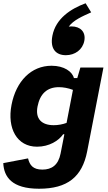

<svg xmlns="http://www.w3.org/2000/svg" viewBox="-23 -954 663 1174"><path d="M47.5 -313C19.5 -168.5 81 -57 203.5 -57C277.5 -57 336 -93.5 363 -133H370.5L347.5 -15.5C333.5 56 293 83 236 83C178.5 83 158.5 55.5 148.5 14.5L-3 43.5C1 127 48.5 200 216 200C389 200 479.5 128 510 -28.5L609.5 -541H468.5L449.5 -476.5H429C419 -516.5 368.5 -552 292.5 -552C167.5 -552 75.5 -457.5 47.5 -313ZM414.5 -792.5C408.5 -792.5 403 -792 397.5 -791.5C426 -830.5 479.5 -854 534.5 -878.5L500.5 -934C411 -901 318 -841.5 297.5 -736C281.5 -654.5 320 -616.5 379.5 -616.5C435.5 -616.5 482 -650 492.5 -704C503 -759 468 -792.5 414.5 -792.5ZM206.5 -303C221.5 -380 264.5 -421 337 -421C364 -421 394 -415.5 423 -404.5L384 -202.5C360 -193.5 332 -188.5 305.5 -188.5C233 -188.5 191.5 -226 206.5 -303Z"/></svg>

Font: Monaspace Neon ExtraBold
Style: Italic
Weight: 800
Italic angle: -11°
Designer: Riley Cran & the Lettermatic Team
Foundry: Lettermatic
Version: Version 1.200 (Monaspace Neon)